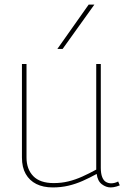

<svg xmlns="http://www.w3.org/2000/svg" viewBox="-20 -810 549 840"><path d="M211 10Q169 10 139 -5Q109 -20 92.5 -49Q76 -78 76 -121V-530H96V-121Q96 -70 125.5 -39.5Q155 -9 215 -9Q249 -9 279.5 -16.5Q310 -24 340 -37.5Q370 -51 401 -68V-530H421V-76Q421 -51 427 -35.5Q433 -20 443.5 -14Q454 -8 466 -8Q482 -8 497 -16L504 1Q496 4 489.5 6Q483 8 476.5 9Q470 10 464 10Q444 10 425.5 -4Q407 -18 403 -49Q372 -32 341.5 -18.5Q311 -5 279 2.5Q247 10 211 10ZM231 -596 368 -790H393L254 -596Z"/></svg>

Font: Georama ExtraCondensed Thin Thin
Style: Regular
Weight: 250
Version: Version 1.001